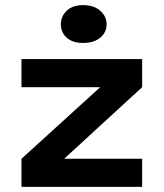

<svg xmlns="http://www.w3.org/2000/svg" viewBox="-20 -731 640 751"><path d="M64 -110 372 -390H64V-500H536V-390L231 -110H536V0H64ZM218 -636Q218 -667 241 -689Q264 -711 305 -711Q347 -711 372 -689Q397 -667 397 -636Q397 -604 372 -583.5Q347 -563 305 -563Q264 -563 241 -583.5Q218 -604 218 -636Z"/></svg>

Font: PT Mono
Style: Bold
Weight: 700
Monospace: yes
Designer: A.Korolkova, I.Chaeva
Foundry: ParaType Ltd
Version: Version 1.000 OFL